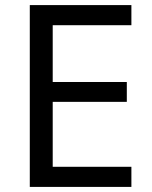

<svg xmlns="http://www.w3.org/2000/svg" viewBox="-20 -734 596 754"><path d="M496 0V-79H187V-334H478V-412H187V-635H496V-714H97V0Z"/></svg>

Font: Noto Sans Buginese
Style: Regular
Weight: 400
Designer: Monotype Design Team
Foundry: Monotype Imaging Inc.
Version: Version 2.002